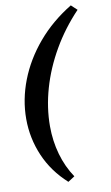

<svg xmlns="http://www.w3.org/2000/svg" viewBox="-102 -796 602 1041"><g transform="rotate(-10 199.0 -275.0)"><path d="M187 195Q104 120 62.5 23Q21 -74 21 -180Q21 -287 61.5 -391.5Q102 -496 179 -587Q256 -678 366 -745L398 -715Q316 -629 258.5 -529.5Q201 -430 171 -325.5Q141 -221 141 -119Q141 -38 162 36Q183 110 224 171Z"/></g></svg>

Font: Piazzolla SC
Style: Bold Italic
Weight: 700
Italic angle: -11.3°
Designer: Juan Pablo del Peral
Foundry: Huerta Tipografica
Version: Version 1.330